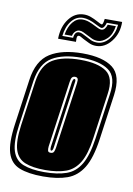

<svg xmlns="http://www.w3.org/2000/svg" viewBox="-86 -710 536 772"><g transform="rotate(10 181.5 -324.0)"><path d="M144 11Q84 11 47.5 -3.5Q11 -18 -1.5 -58Q-14 -98 -3 -176L23 -361Q34 -442 83.5 -473Q133 -504 216 -504Q299 -504 339.5 -473Q380 -442 369 -361L343 -176Q332 -98 307.5 -58Q283 -18 243 -3.5Q203 11 144 11ZM146 -7Q200 -7 236.5 -20Q273 -33 294.5 -69.5Q316 -106 326 -176L352 -361Q363 -433 326 -459.5Q289 -486 214 -486Q139 -486 95 -459.5Q51 -433 40 -361L14 -176Q4 -106 15.5 -69.5Q27 -33 60 -20Q93 -7 146 -7ZM148 -16Q97 -16 66 -28.5Q35 -41 24 -75.5Q13 -110 22 -176L48 -361Q58 -428 99 -452.5Q140 -477 212 -477Q283 -477 318 -452.5Q353 -428 343 -361L317 -176Q308 -110 287.5 -75.5Q267 -41 233 -28.5Q199 -16 148 -16ZM158 -88Q169 -88 172 -96.5Q175 -105 176 -112L214 -382Q216 -396 213 -401Q210 -406 202 -406Q195 -406 190.5 -401.5Q186 -397 184 -382L146 -112Q145 -102 146.5 -95Q148 -88 158 -88ZM159 -97Q154 -97 155 -112L193 -382Q196 -397 201 -397Q208 -397 205 -382L167 -112Q165 -97 159 -97ZM263 -543Q246 -543 232.5 -550Q219 -557 210 -561Q200 -566 196.5 -568.5Q193 -571 189 -571Q184 -571 182 -566.5Q180 -562 181 -545H108Q109 -595 133.5 -627Q158 -659 195 -659Q209 -659 222.5 -654Q236 -649 249 -642Q260 -636 264.5 -634Q269 -632 271 -632Q276 -632 279 -656H350Q351 -610 325 -576.5Q299 -543 263 -543ZM265 -557Q292 -557 312.5 -581.5Q333 -606 336 -642H290Q283 -618 272 -618Q267 -618 248 -628Q217 -645 193 -645Q165 -645 146 -621Q127 -597 123 -559H167Q169 -585 187 -585Q194 -585 201 -581.5Q208 -578 218 -573Q227 -568 238.5 -562.5Q250 -557 265 -557ZM266 -564Q253 -564 242 -569Q231 -574 222 -579Q212 -584 204 -588Q196 -592 188 -592Q178 -592 170.5 -584.5Q163 -577 161 -566H131Q136 -598 152.5 -618Q169 -638 192 -638Q206 -638 219.5 -633Q233 -628 244 -622Q252 -618 259.5 -614.5Q267 -611 272 -611Q281 -611 286.5 -618Q292 -625 295 -635H328Q323 -600 304 -582Q285 -564 266 -564Z"/></g></svg>

Font: Alumni Sans Collegiate One
Style: Italic
Weight: 400
Italic angle: -8°
Designer: Robert E. Leuschke
Foundry: Robert E. Leuschke
Version: Version 1.100